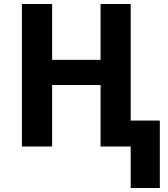

<svg xmlns="http://www.w3.org/2000/svg" viewBox="-20 -734 841 962"><path d="M634.8 -129.9H780.8V208H634.8V0H483.9V-308.1H241.2V0H89.8V-713.9H241.2V-434.1H483.9V-713.9H634.8Z"/></svg>

Font: Droid Sans
Style: Bold
Weight: 700
Foundry: Ascender Corporation
Version: Version 1.00 build 112